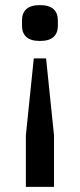

<svg xmlns="http://www.w3.org/2000/svg" viewBox="-20 -551 312 750"><path d="M81 179V-22L112 -323H160L191 -22V179ZM136 -391Q100 -391 83 -406.5Q66 -422 66 -450V-472Q66 -500 83 -515.5Q100 -531 136 -531Q172 -531 189 -515.5Q206 -500 206 -472V-450Q206 -422 189 -406.5Q172 -391 136 -391Z"/></svg>

Font: IBM Plex Sans Cond Medm
Style: Regular
Weight: 500
Width: 3
Designer: Mike Abbink, Paul van der Laan, Pieter van Rosmalen
Foundry: Bold Monday
Version: Version 1.3